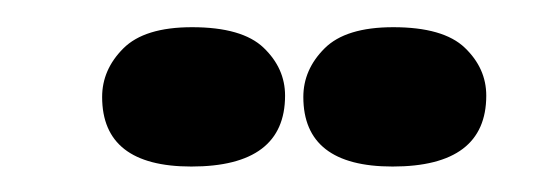

<svg xmlns="http://www.w3.org/2000/svg" viewBox="-20 -788 403 144"><path d="M193.8 -716.3Q193.8 -736.8 177.7 -752.2Q161.6 -767.6 124 -767.6Q88.4 -767.6 72.5 -751.7Q56.6 -735.8 56.6 -715.3Q56.6 -663.1 123.5 -663.1Q193.8 -663.1 193.8 -716.3ZM344.7 -716.3Q344.7 -736.8 328.6 -752.2Q312.5 -767.6 274.9 -767.6Q239.3 -767.6 223.4 -751.7Q207.5 -735.8 207.5 -715.3Q207.5 -663.1 274.4 -663.1Q344.7 -663.1 344.7 -716.3Z"/></svg>

Font: Neuton ExtraBold
Style: Regular
Weight: 800
Designer: Brian M Zick
Foundry: Brian M Zick
Version: Version 1.560